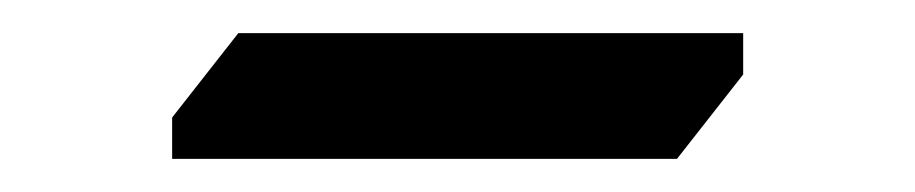

<svg xmlns="http://www.w3.org/2000/svg" viewBox="-20 -366 553 116"><path d="M84 -295 124 -346H429V-321L389 -270H84Z"/></svg>

Font: Inknut Antiqua Light
Style: Regular
Weight: 300
Designer: Claus Eggers Sørensen
Foundry: Claus Eggers Sørensen
Version: Version 1.003; ttfautohint (v1.8.2) -l 8 -r 50 -G 200 -x 14 